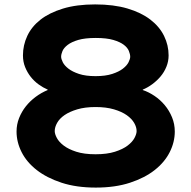

<svg xmlns="http://www.w3.org/2000/svg" viewBox="-20 -840 867 870"><path d="M772 -244Q772 -196 749 -150.5Q726 -105 681 -69.5Q636 -34 569 -12Q502 10 414 10Q326 10 259 -12Q192 -34 146.5 -69.5Q101 -105 78 -150.5Q55 -196 55 -244Q55 -276 66.5 -305Q78 -334 97 -358Q116 -382 141.5 -401Q167 -420 196 -432V-434Q175 -443 155 -457.5Q135 -472 119.5 -491.5Q104 -511 94 -535.5Q84 -560 84 -589Q84 -635 103.5 -677Q123 -719 163 -750.5Q203 -782 265 -801Q327 -820 411 -820Q495 -820 557.5 -801.5Q620 -783 661.5 -751Q703 -719 723.5 -677Q744 -635 744 -589Q744 -562 734 -537.5Q724 -513 707.5 -493.5Q691 -474 670 -458.5Q649 -443 627 -434V-432Q654 -423 680 -405.5Q706 -388 726.5 -363.5Q747 -339 759.5 -308.5Q772 -278 772 -244ZM570 -583Q570 -594 564 -609Q558 -624 541 -637Q524 -650 493.5 -659Q463 -668 414 -668Q365 -668 334.5 -659Q304 -650 286.5 -636.5Q269 -623 263 -608.5Q257 -594 257 -583Q257 -573 264.5 -558Q272 -543 290 -529Q308 -515 338 -505Q368 -495 413 -495Q458 -495 488.5 -505Q519 -515 537 -529Q555 -543 562.5 -558Q570 -573 570 -583ZM599 -246Q599 -264 588 -283Q577 -302 554.5 -318Q532 -334 496.5 -344.5Q461 -355 413 -355Q365 -355 330 -344.5Q295 -334 272.5 -318.5Q250 -303 239 -283.5Q228 -264 228 -246Q228 -233 237.5 -215Q247 -197 268.5 -180.5Q290 -164 325.5 -152.5Q361 -141 413 -141Q465 -141 501 -152.5Q537 -164 558.5 -180.5Q580 -197 589.5 -215Q599 -233 599 -246Z"/></svg>

Font: TypoPRO Sinkin Sans
Style: 700 Bold
Weight: 700
Designer: Keith Bates
Foundry: K-Type
Version: Sinkin Sans (version 1.0)  by Keith Bates   •   © 2014   www